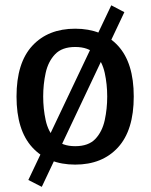

<svg xmlns="http://www.w3.org/2000/svg" viewBox="-20 -621 579 738"><path d="M140.6 97.2 88.9 70.8 407.7 -600.6 458 -574.2ZM269 11.7Q165 11.7 104.2 -54.4Q43.5 -120.6 43.5 -250Q43.5 -379.4 104.2 -445.1Q165 -510.7 269 -510.7Q373 -510.7 433.6 -445.1Q494.1 -379.4 494.1 -250Q494.1 -120.6 433.6 -54.4Q373 11.7 269 11.7ZM269 -59.1Q320.3 -59.1 346.7 -87.2Q373 -115.2 382.6 -159.2Q392.1 -203.1 392.1 -250Q392.1 -296.9 382.6 -340.6Q373 -384.3 346.7 -412.4Q320.3 -440.4 269 -440.4Q218.3 -440.4 191.7 -412.4Q165 -384.3 155.5 -340.6Q146 -296.9 146 -250Q146 -203.1 155.5 -159.2Q165 -115.2 191.7 -87.2Q218.3 -59.1 269 -59.1Z"/></svg>

Font: Pontano Sans SemiBold
Style: Regular
Weight: 600
Designer: Vernon Adams
Foundry: Vernon Adams
Version: Version 2.001